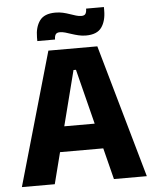

<svg xmlns="http://www.w3.org/2000/svg" viewBox="-56 -870 736 918"><g transform="rotate(-5 311.5 -411.5)"><path d="M11.6 0 194.7 -639H429.6L611.3 0H453.4L318.1 -536.1H306.3L169.5 0ZM167.1 -150.6V-271.9H454.8V-150.6ZM380.3 -695.3Q362 -695.3 344.9 -699.4Q327.8 -703.4 312.3 -708.6Q296.9 -713.8 283 -717.9Q269.1 -721.9 257.1 -721.9Q242.8 -721.9 237.1 -714.2Q231.5 -706.5 231.1 -690.8V-689.1H146V-707.2Q146 -755.7 167.9 -786.4Q189.8 -817.2 243.8 -817.2Q263 -817.2 280.2 -813.2Q297.4 -809.1 312.4 -803.8Q327.4 -798.5 341 -794.5Q354.5 -790.4 366.3 -790.4Q380.8 -790.4 386.1 -798.2Q391.4 -805.9 391.8 -821.7V-823.4H477.3V-806.9Q477.3 -757 455.6 -726.2Q433.8 -695.3 380.3 -695.3Z"/></g></svg>

Font: Anek Gurmukhi Medium
Style: Regular
Weight: 500
Designer: Sarang Kulkarni (Gurmukhi), Yesha Goshar (Latin)
Foundry: Ek Type
Version: Version 1.003